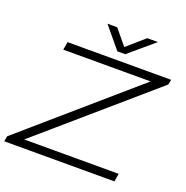

<svg xmlns="http://www.w3.org/2000/svg" viewBox="-156 -1009 1111 1147"><g transform="rotate(20 399.5 -435.5)"><path d="M-6 0 0 -34 693 -635H138L147 -686H805L799 -654L102 -51H703L694 0ZM654 -871 495 -736H445L333 -871H395L485 -762H461L586 -871Z"/></g></svg>

Font: Archivo Expanded Thin
Style: Italic
Weight: 250
Width: 7
Italic angle: -10°
Designer: Hector Gatti
Foundry: Omnibus-Type
Version: Version 2.001